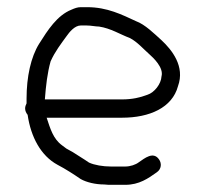

<svg xmlns="http://www.w3.org/2000/svg" viewBox="-20 -547 571 535"><path d="M256 -473C289 -468 315 -451 342 -441C363 -430 380 -410 396 -396C406 -387 437 -359 430 -334C429 -313 410 -289 391 -283C370 -275 348 -270 320 -270H105C108 -309 112 -344 121 -376C133 -403 150 -425 166 -447C173 -457 188 -476 205 -476H221C234 -476 246 -473 256 -473ZM50 -245C50 -238 53 -232 57 -227C66 -165 94 -113 140 -88C163 -76 186 -61 205 -48C221 -39 246 -33 270 -33C278 -32 285 -32 289 -32H329C368 -32 393 -50 417 -67C430 -76 431 -92 423 -103C407 -126 383 -106 367 -95C358 -88 343 -83 329 -83H289C267 -83 243 -87 228 -94L216 -102C207 -108 191 -118 183 -123L165 -133L153 -142C128 -160 120 -189 110 -219H320C397 -219 460 -247 476 -307C496 -362 459 -408 430 -435C410 -453 384 -479 359 -488C320 -506 279 -527 223 -527H205C196 -527 188 -524 179 -520C139 -504 113 -463 89 -425C66 -388 54 -333 54 -272V-259C52 -255 50 -250 50 -245ZM83 -146ZM367 -95ZM273 -84H272ZM153 -142ZM260 -524ZM391 -282Z"/></svg>

Font: Blanket
Style: Light
Weight: 300
Foundry: Cannot Into Space Fonts
Version: Version 0.9